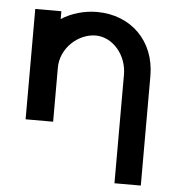

<svg xmlns="http://www.w3.org/2000/svg" viewBox="-51 -533 734 806"><g transform="rotate(5 315.5 -130.0)"><path d="M572 225V-237C572 -384 469 -485 326 -485C274 -485 219 -470 176 -442V-475H66V-10H182V-238C182 -320 255 -386 329 -386C400 -386 461 -316 461 -233V225Z"/></g></svg>

Font: Mint Spirit
Style: Bold
Weight: 700
Designer: HARENDAL Hirwen
Foundry: Arkandis Digital Foundry.
Version: Version 1.004;FFEdit